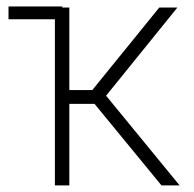

<svg xmlns="http://www.w3.org/2000/svg" viewBox="-20 -564 589 584"><path d="M5.9 -505.4V-544.4H169.4V-505.4ZM147 0V-541H190.9V-290H260.7L464.4 -541H519.5L302.7 -272.9L526.4 0H471.2L267.6 -248H190.9V0Z"/></svg>

Font: Inter 17pt ExtraLight
Style: Regular
Weight: 250
Version: Version 4.001;git-66647c0bb